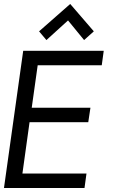

<svg xmlns="http://www.w3.org/2000/svg" viewBox="-20 -948 571 968"><path d="M334 -928 177 -790 214 -746 323 -845 404 -746 453 -790ZM0 0H406L416 -73H93L129 -332H425L436 -405H140L170 -619H493L503 -692H97Z"/></svg>

Font: Cantarell
Style: Oblique
Weight: 400
Italic angle: -8°
Designer: Dave Crossland
Version: Version 0.024